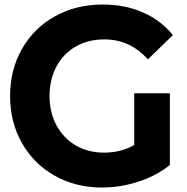

<svg xmlns="http://www.w3.org/2000/svg" viewBox="-20 -811 820 844"><path d="M726.7 -401.1V-85.6Q666.7 -37.8 587.8 -12.2Q508.9 13.3 427.8 13.3Q313.3 13.3 221.1 -38.3Q128.9 -90 76.7 -181.7Q24.4 -273.3 24.4 -388.9Q24.4 -504.4 76.7 -596.1Q128.9 -687.8 221.7 -739.4Q314.4 -791.1 431.1 -791.1Q528.9 -791.1 607.8 -756.7Q686.7 -722.2 740 -656.7L630 -550Q552.2 -637.8 438.9 -637.8Q367.8 -637.8 313.3 -606.7Q258.9 -575.6 228.3 -518.9Q197.8 -462.2 197.8 -388.9Q197.8 -316.7 228.3 -260Q258.9 -203.3 313.3 -171.7Q367.8 -140 437.8 -140Q511.1 -140 570 -173.3V-401.1Z"/></svg>

Font: Paperlogy 8 ExtraBold
Style: Regular
Weight: 800
Designer: redesigned by Lee Juim, glyphs from Gmarket Sans & Montserrat
Foundry: PT&
Version: Version 1.001